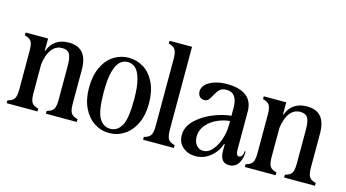

<svg xmlns="http://www.w3.org/2000/svg" viewBox="-80 -998 2367 1312"><g transform="rotate(15 1104.0 -342.0)"><path d="M17 0V-20Q51 -28 63.5 -47Q76 -66 76 -114V-386Q76 -434 63.5 -453Q51 -472 17 -480V-500H90H176V-114Q176 -66 188.5 -47Q201 -28 235 -20V0H162H90ZM295 0V-20Q329 -28 341.5 -47Q354 -66 354 -114V-353Q354 -414 339.5 -438Q325 -462 287 -462Q241 -462 212.5 -423.5Q184 -385 175 -312H154V-414H180Q195 -460 231.5 -485Q268 -510 321 -510Q389 -510 421.5 -470.5Q454 -431 454 -354V-114Q454 -66 466.5 -47Q479 -28 513 -20V0H440H368Z M533 -248Q533 -333 561.5 -393.5Q590 -454 638.5 -485Q687 -516 745 -516Q803 -516 851.5 -485Q900 -454 928.5 -393.5Q957 -333 957 -248Q957 -167 928.5 -107Q900 -47 851.5 -15.5Q803 16 745 16Q687 16 638.5 -15.5Q590 -47 561.5 -107Q533 -167 533 -248ZM852 -249Q852 -339 837.5 -391.5Q823 -444 799.5 -465Q776 -486 745 -486Q714 -486 690.5 -465Q667 -444 652.5 -391.5Q638 -339 638 -249Q638 -112 666.5 -63Q695 -14 745 -14Q795 -14 823.5 -63Q852 -112 852 -249Z M982 0V-20Q1016 -28 1028.5 -47Q1041 -66 1041 -114V-586Q1041 -634 1028.5 -653Q1016 -672 982 -680V-700H1055H1141V-114Q1141 -66 1153.5 -47Q1166 -28 1200 -20V0H1127H1055Z M1529 -70V-123L1523 -175V-370Q1523 -477 1446 -477Q1414 -477 1398 -461.5Q1382 -446 1366 -416Q1353 -392 1343 -381Q1333 -370 1314 -370Q1293 -370 1281 -384.5Q1269 -399 1269 -420Q1269 -447 1291 -469Q1313 -491 1351.5 -503.5Q1390 -516 1439 -516Q1529 -516 1576 -479.5Q1623 -443 1623 -370V-100Q1623 -59 1644 -59Q1656 -59 1664.5 -71Q1673 -83 1673 -104H1680Q1680 -50 1657.5 -17Q1635 16 1593 16Q1529 16 1529 -70ZM1229 -99Q1229 -162 1282.5 -211Q1336 -260 1410.5 -287.5Q1485 -315 1541 -315L1542 -278Q1495 -278 1445.5 -258.5Q1396 -239 1363 -201.5Q1330 -164 1330 -115Q1330 -78 1349 -55.5Q1368 -33 1397 -33Q1433 -33 1461 -65Q1489 -97 1505.5 -145.5Q1522 -194 1523 -242H1539V-115H1524Q1515 -84 1492 -54Q1469 -24 1434 -4Q1399 16 1356 16Q1302 16 1265.5 -15.5Q1229 -47 1229 -99Z M1702 0V-20Q1736 -28 1748.5 -47Q1761 -66 1761 -114V-386Q1761 -434 1748.5 -453Q1736 -472 1702 -480V-500H1775H1861V-114Q1861 -66 1873.5 -47Q1886 -28 1920 -20V0H1847H1775ZM1980 0V-20Q2014 -28 2026.5 -47Q2039 -66 2039 -114V-353Q2039 -414 2024.5 -438Q2010 -462 1972 -462Q1926 -462 1897.5 -423.5Q1869 -385 1860 -312H1839V-414H1865Q1880 -460 1916.5 -485Q1953 -510 2006 -510Q2074 -510 2106.5 -470.5Q2139 -431 2139 -354V-114Q2139 -66 2151.5 -47Q2164 -28 2198 -20V0H2125H2053Z"/></g></svg>

Font: RL Madena Variable
Style: Regular
Weight: 400
Designer: I Kadek Wantara Putra
Foundry: Roughlines ID
Version: Version 1.000;Glyphs 3.1.2 (3151)